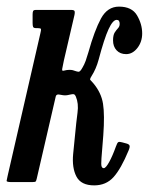

<svg xmlns="http://www.w3.org/2000/svg" viewBox="-47 -550 450 580"><path d="M341.5 -95.5Q318.5 -40 296 -15Q273.5 10 237.5 10Q198 10 184 -16.5Q170 -43 174 -85L179.5 -140Q183.5 -182.5 187.2 -210Q191 -237.5 182 -258.5Q179 -265 175.5 -265.5Q172 -266 166 -264.5Q162.5 -264 158.8 -263Q155 -262 149.5 -262Q144.5 -262 141 -262.8Q137.5 -263.5 134 -264Q123.5 -266.5 121.5 -259L64 -10.5Q62.5 -4 61 -2Q59.5 0 51 0H-13.5Q-27.5 0 -27 -4Q-26.5 -8 -24 -18.5L75 -449.5Q77.5 -459.5 76.8 -462.2Q76 -465 67.5 -465H62.5Q54.5 -465 53 -468.8Q51.5 -472.5 51.5 -480.5V-506Q51.5 -513 53 -516.5Q54.5 -520 61.5 -520H168Q177.5 -520 178.5 -515.8Q179.5 -511.5 178 -505L146 -367.5Q142.5 -350.5 141 -342.5Q139.5 -334.5 145.5 -336.5Q155 -339 162.5 -339Q169 -339 172.8 -338Q176.5 -337 179 -336Q184.5 -334 189.8 -333.2Q195 -332.5 202 -345.5Q207.5 -354.5 211.8 -366.2Q216 -378 220 -392Q238.5 -458 258 -494Q277.5 -530 312.5 -530Q351.5 -530 367 -503.5Q382.5 -477 382.5 -449Q382.5 -423.5 368 -405Q353.5 -386.5 334 -386.5Q316 -386.5 305.2 -398Q294.5 -409.5 294.5 -428Q294.5 -444 299.5 -451.8Q304.5 -459.5 309.5 -464.8Q314.5 -470 314.5 -478Q314.5 -490 305.5 -490Q294 -490 281 -462Q268 -434 251 -370Q243.5 -342 229.5 -320Q223.5 -310.5 225.8 -308.5Q228 -306.5 234.5 -299Q259 -270 264.2 -236.5Q269.5 -203 265 -141L259.5 -72Q258 -52 260 -47Q262 -42 266.5 -42Q272.5 -42 282.8 -60.5Q293 -79 303 -107Q307 -118.5 310.2 -120.5Q313.5 -122.5 322 -120L335 -116.5Q342.5 -114.5 344.2 -110.5Q346 -106.5 341.5 -95.5Z"/></svg>

Font: Besley* Condensed
Style: Italic
Weight: 400
Width: 3
Italic angle: -13°
Designer: Owen Earl
Foundry: indestructible type*
Version: Version 3.000; ttfautohint (v1.8.3)